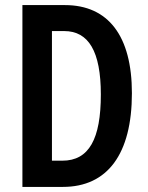

<svg xmlns="http://www.w3.org/2000/svg" viewBox="-20 -734 583 754"><path d="M498 -368C498 -593 405 -714 235 -714H68V0H227C402 0 498 -129 498 -368ZM376 -363C376 -189 330 -103 225 -103H184V-612H232C328 -612 376 -532 376 -363Z"/></svg>

Font: Noto Sans Devanagari ExtraCondensed SemiBold
Style: Regular
Weight: 600
Width: 2
Designer: Jelle Bosma - Monotype Design Team
Foundry: Monotype Imaging Inc.
Version: Version 2.004